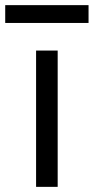

<svg xmlns="http://www.w3.org/2000/svg" viewBox="-73 -727 364 747"><path d="M67.4 -530.3H151.4V0H67.4ZM271.5 -637.7H-52.7V-707H271.5Z"/></svg>

Font: Pretendard
Style: Regular
Weight: 400
Designer: Base glyphs from Inter by Rasmus Andersson; Hangeul glyphs from Noto Sans CJK(Source Han Sans) by Jang Soo-young and Kan
Foundry: Kil Hyung-jin
Version: Version 1.309